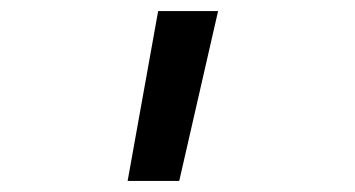

<svg xmlns="http://www.w3.org/2000/svg" viewBox="-20 -166 640 346"><path d="M210 160 265 -146H373L303 160Z"/></svg>

Font: JetBrainsMonoNL NFM
Style: Regular
Weight: 400
Monospace: yes
Designer: Philipp Nurullin, Konstantin Bulenkov
Foundry: JetBrains
Version: Version 2.304; ttfautohint (v1.8.4.7-5d5b);Nerd Fonts 3.3.0